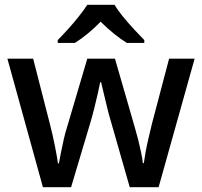

<svg xmlns="http://www.w3.org/2000/svg" viewBox="-20 -786 847 805"><path d="M447 -270Q439 -296 430.5 -330Q422 -364 415 -394.5Q408 -425 404 -441H400Q397 -425 390 -394Q383 -363 374.5 -329Q366 -295 358 -269L278 -1H160L11 -540H119L189 -267Q200 -225 209.5 -177.5Q219 -130 223 -101H227Q230 -118 235.5 -146Q241 -174 247.5 -202.5Q254 -231 260 -249L346 -540H462L546 -249Q552 -229 559 -201.5Q566 -174 571.5 -147.5Q577 -121 579 -102H583Q585 -118 590 -146Q595 -174 602.5 -206Q610 -238 617 -267L689 -540H796L645 -1H524ZM460 -766Q473 -744 495.5 -716.5Q518 -689 542.5 -662.5Q567 -636 585 -618V-606H512Q486 -622 457.5 -645Q429 -668 402 -695Q348 -640 294 -606H222V-618Q241 -637 264.5 -663Q288 -689 310 -716.5Q332 -744 346 -766Z"/></svg>

Font: Noto Sans Gurmukhi Medium
Style: Regular
Weight: 500
Designer: Jelle Bosma - Monotype Design Team
Foundry: Monotype Imaging Inc.
Version: Version 2.004; ttfautohint (v1.8.4.7-5d5b)